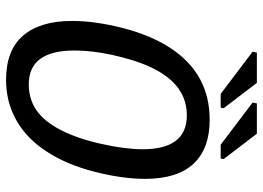

<svg xmlns="http://www.w3.org/2000/svg" viewBox="-138 -728 876 640"><g transform="rotate(90 300.0 -408.0)"><path d="M246.1 9.8Q147.5 9.8 98.6 -47.1Q49.8 -104 49.8 -210Q49.8 -288.1 74 -381.3Q98.1 -474.6 140.9 -539.3Q183.6 -604 243.2 -636.5Q302.7 -668.9 378.9 -668.9Q475.6 -668.9 525.9 -615Q576.2 -561 576.2 -453.1Q576.2 -377.4 552.2 -284.2Q528.3 -190.9 484.4 -124.3Q440.4 -57.6 379.9 -23.9Q319.3 9.8 246.1 9.8ZM477.5 -445.8Q477.5 -592.8 364.3 -592.8Q297.9 -592.8 251.2 -544.2Q204.6 -495.6 176.5 -397Q148.4 -298.3 148.4 -217.8Q148.4 -65.9 261.2 -65.9Q310.1 -65.9 347.2 -91.3Q384.3 -116.7 412.8 -171.4Q441.4 -226.1 459.5 -306.9Q477.5 -387.7 477.5 -445.8ZM462.4 -705.6 321.8 -812 324.7 -826.2H425.8L510.3 -715.3L508.3 -705.6ZM293 -705.6 152.3 -812 155.3 -826.2H256.3L340.8 -715.3L338.9 -705.6Z"/></g></svg>

Font: Liberation Mono
Style: Italic
Weight: 400
Italic angle: -12°
Monospace: yes
Designer: Steve Matteson
Foundry: Ascender Corporation
Version: Version 2.1.5